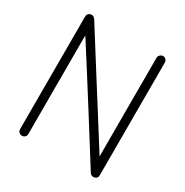

<svg xmlns="http://www.w3.org/2000/svg" viewBox="-167 -851 965 1001"><g transform="rotate(30 315.5 -351.0)"><path d="M100 13Q90 13 82.5 6Q75 -1 75 -11V-690Q75 -709 93 -714Q111 -719 122 -703Q215 -555 281.5 -450Q348 -345 391.5 -276Q435 -207 460 -167.5Q485 -128 495 -112Q505 -96 505 -96V-690Q505 -700 513 -707.5Q521 -715 531 -715Q541 -715 548 -707.5Q555 -700 555 -690V-11Q555 7 538 12Q520 17 509 2Q416 -146 350 -251Q284 -356 240 -425Q196 -494 171 -533.5Q146 -573 135.5 -589Q125 -605 125 -605V-11Q125 -1 118 6Q111 13 100 13Z"/></g></svg>

Font: Zen Kurenaido
Style: Regular
Weight: 400
Designer: Yoshimichi Ohira
Foundry: Positype
Version: Version 1.001